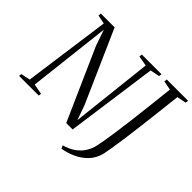

<svg xmlns="http://www.w3.org/2000/svg" viewBox="-212 -993 1400 1400"><g transform="rotate(45 488.0 -293.0)"><path d="M-12.5 0 -10 -21 61.5 -36 154 -707 85.5 -721 88.5 -743H230L475.5 -188L516.5 -72L587 -706.5L508 -721L511 -743H713.5L710.5 -721L638 -706.5L540 0H474L229.5 -551L186.5 -675.5L113 -36L193 -21L190.5 0ZM582 157 570.5 133Q623 119 659.8 92.5Q696.5 66 718.5 30.8Q740.5 -4.5 748.5 -44Q761 -103.5 772.8 -184Q784.5 -264.5 795.8 -355.2Q807 -446 817 -536.5Q827 -627 836 -707L765 -721L768 -743H987.5L984.5 -721L913.5 -707Q902.5 -609 892 -519.5Q881.5 -430 872 -352.2Q862.5 -274.5 853.5 -211.8Q844.5 -149 837.2 -104.5Q830 -60 825 -37Q810 23.5 771.5 63.5Q733 103.5 682.8 126Q632.5 148.5 582 157Z"/></g></svg>

Font: Merriweather 120pt Light
Style: Italic
Weight: 300
Italic angle: -7.8°
Version: Version 2.101